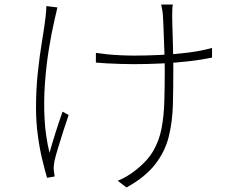

<svg xmlns="http://www.w3.org/2000/svg" viewBox="-20 -787 1040 853"><path d="M748 -767Q746 -758 745.5 -745.5Q745 -733 745 -716Q745 -707 745.5 -685Q746 -663 747 -635Q748 -607 748.5 -577Q749 -547 749.5 -521.5Q750 -496 750 -480Q750 -395 748 -320Q746 -245 729.5 -179Q713 -113 669 -56.5Q625 0 542 46L503 16Q522 9 544.5 -4.5Q567 -18 584 -32Q634 -71 660.5 -116Q687 -161 697.5 -215.5Q708 -270 710 -335.5Q712 -401 712 -480Q712 -501 711 -535.5Q710 -570 708.5 -607Q707 -644 706 -674Q705 -704 704 -715Q703 -732 700.5 -744Q698 -756 696 -767ZM406 -552Q425 -549 454 -546Q483 -543 515.5 -541.5Q548 -540 575 -540Q634 -540 694.5 -543Q755 -546 813 -553Q871 -560 922 -574V-531Q873 -521 815.5 -514.5Q758 -508 696.5 -505Q635 -502 574 -502Q548 -502 516 -503Q484 -504 454.5 -505.5Q425 -507 406 -509ZM235 -754Q233 -744 229.5 -730Q226 -716 223 -702Q208 -638 196.5 -565Q185 -492 179.5 -414.5Q174 -337 178 -259.5Q182 -182 200 -108Q211 -148 226.5 -197Q242 -246 258 -291L285 -276Q275 -248 262.5 -208.5Q250 -169 238.5 -131.5Q227 -94 222 -72Q220 -62 219 -50.5Q218 -39 219 -31Q220 -23 221 -16Q222 -9 223 -3L189 3Q180 -28 168 -77Q156 -126 148 -186Q140 -246 140 -309Q140 -390 148 -465Q156 -540 166.5 -603Q177 -666 182 -708Q184 -723 185 -737Q186 -751 186 -760Z"/></svg>

Font: Noto Sans SC ExtraLight
Style: Regular
Weight: 250
Designer: Ryoko NISHIZUKA 西塚涼子 (kana, bopomofo & ideographs); Paul D. Hunt (Latin, Greek & Cyrillic); Sandoll Communications 산돌커뮤니
Foundry: Adobe
Version: Version 2.004-H2;hotconv 1.0.118;makeotfexe 2.5.65603